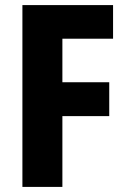

<svg xmlns="http://www.w3.org/2000/svg" viewBox="-20 -734 497 754"><path d="M225 0H68V-714H424V-582H225V-411H409V-278H225Z"/></svg>

Font: Noto Sans Hebrew Condensed ExtraBold
Style: Regular
Weight: 800
Width: 3
Designer: Monotype Design Team
Foundry: Monotype Imaging Inc.
Version: Version 2.004; ttfautohint (v1.8.4.7-5d5b)